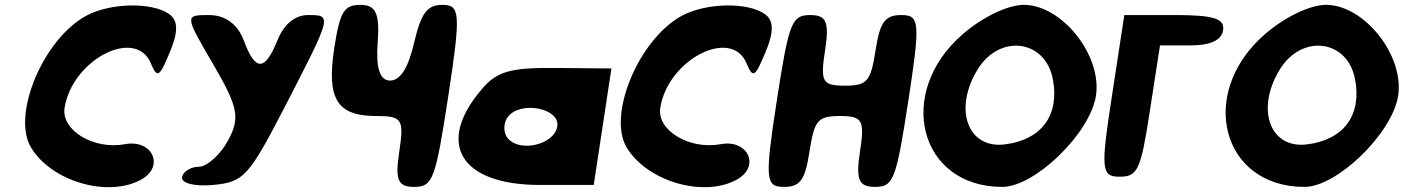

<svg xmlns="http://www.w3.org/2000/svg" viewBox="-20 -820 5783 791"><path d="M335 -755C158 -659 27 -346 108 -212C194 -70 430 -4 565 -82C659 -137 606 -247 495 -226C366 -202 232 -283 246 -375C277 -575 540 -710 602 -558C628 -496 637 -502 680 -606C715 -689 714 -736 677 -762C606 -812 435 -809 335 -755Z M859 -554C961 -379 970 -335 920 -242C889 -184 833 -133 799 -133C766 -133 734 -113 730 -90C726 -65 782 -51 858 -58C984 -70 1004 -91 1155 -383C1348 -758 1349 -758 1249 -758C1196 -758 1150 -721 1123 -654C1071 -525 1032 -525 984 -654C959 -721 907 -758 842 -758C740 -758 740 -758 859 -554Z M1357 -621C1325 -413 1368 -342 1530 -342C1637 -342 1645 -329 1625 -196C1607 -79 1619 -50 1686 -50C1763 -50 1774 -79 1827 -425C1879 -767 1876 -800 1802 -800C1739 -800 1715 -765 1686 -644C1662 -540 1629 -488 1587 -488C1545 -488 1528 -540 1536 -644C1545 -765 1528 -800 1465 -800C1397 -800 1380 -771 1357 -621Z M1966 -454C1773 -229 1876 -58 2205 -58H2426L2499 -538L2271 -540C2083 -542 2028 -526 1966 -454ZM2276 -300C2265 -225 2123 -190 2072 -250C2053 -273 2053 -313 2072 -338C2123 -406 2287 -375 2276 -300Z M2789 -755C2612 -659 2481 -346 2562 -212C2648 -70 2884 -4 3019 -82C3113 -137 3060 -247 2949 -226C2820 -202 2686 -283 2700 -375C2731 -575 2994 -710 3056 -558C3082 -496 3091 -502 3134 -606C3169 -689 3168 -736 3131 -762C3060 -812 2889 -809 2789 -755Z M3180 -404C3130 -79 3134 -50 3210 -50C3277 -50 3297 -79 3315 -196C3335 -325 3349 -342 3441 -342C3533 -342 3543 -325 3523 -196C3505 -79 3518 -50 3585 -50C3661 -50 3672 -79 3722 -404C3772 -729 3769 -758 3693 -758C3626 -758 3605 -729 3587 -612C3567 -483 3552 -467 3460 -467C3368 -467 3359 -483 3379 -612C3397 -729 3385 -758 3318 -758C3242 -758 3230 -729 3180 -404Z M3946 -679C3667 -437 3767 -50 4109 -50C4244 -50 4471 -271 4495 -425C4521 -592 4355 -800 4198 -800C4132 -800 4028 -750 3946 -679ZM4317 -496C4347 -346 4271 -243 4118 -225C3966 -207 3908 -371 4007 -533C4097 -681 4285 -658 4317 -496Z M4561 -425C4514 -121 4517 -92 4593 -92C4667 -92 4680 -120 4717 -362L4759 -633H4884C4967 -633 5013 -654 5019 -696C5026 -744 4978 -758 4820 -758H4612Z M5191 -679C4912 -437 5012 -50 5354 -50C5489 -50 5716 -271 5740 -425C5766 -592 5600 -800 5443 -800C5377 -800 5273 -750 5191 -679ZM5562 -496C5592 -346 5516 -243 5363 -225C5211 -207 5153 -371 5252 -533C5342 -681 5530 -658 5562 -496Z"/></svg>

Font: Hussar Skorodowane
Style: Ky
Weight: 700
Foundry: Cannot Into Space Fonts
Version: Version 0.892